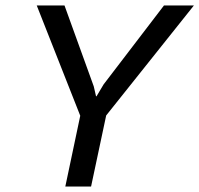

<svg xmlns="http://www.w3.org/2000/svg" viewBox="-20 -682 729 702"><path d="M273.4 -258.8 114.3 -662.1H215.8L322.8 -366.2L331.1 -330.1H333L358.9 -373.5L579.6 -662.1H689L368.2 -259.8L313 0H218.8Z"/></svg>

Font: PT Astra Sans
Style: Italic
Weight: 400
Italic angle: -16°
Designer: A.Korolkova, I. Chaeva
Foundry: ParaType Ltd
Version: Version 1.001; ttfautohint (v1.6)